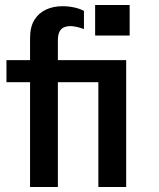

<svg xmlns="http://www.w3.org/2000/svg" viewBox="-20 -753 640 773"><path d="M101 0V-422H6V-511H101V-599Q101 -645 118.5 -673Q136 -701 165.5 -714.5Q195 -728 231 -728Q256 -728 279 -723Q302 -718 318 -709V-636Q305 -641 289.5 -644.5Q274 -648 263 -648Q250 -648 238.5 -643.5Q227 -639 220 -626.5Q213 -614 213 -590V-511H488V0H376V-422H213V0ZM363 -610V-733H502V-610Z"/></svg>

Font: Chivo Mono Medium
Style: Regular
Weight: 500
Monospace: yes
Designer: Hector Gatti
Foundry: Omnibus-Type
Version: Version 1.008